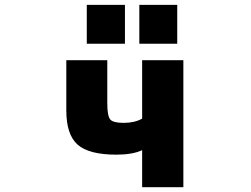

<svg xmlns="http://www.w3.org/2000/svg" viewBox="-20 -774 1040 796"><path d="M569.3 -151.4Q529.3 -132.8 462.9 -132.8Q348.6 -132.8 301.8 -174.3Q254.9 -215.8 254.9 -316.4V-524.4H424.8V-346.7Q424.8 -293 437 -278.8Q449.2 -264.6 492.2 -264.6Q538.1 -264.6 569.3 -282.2V-524.4H740.2V2H569.3ZM339.8 -592.8V-753.9H498V-592.8ZM557.6 -592.8V-753.9H714.8V-592.8Z"/></svg>

Font: GenEi Gothic M Heavy
Style: Regular
Weight: 800
Designer: o_tamon (Modified); [Source Han Sans]
Ryoko NISHIZUKA  (kana & ideographs); Paul D. Hunt (Latin, Greek & Cyrillic); Wenl
Version: Version 1.1a;Original Version 1.004